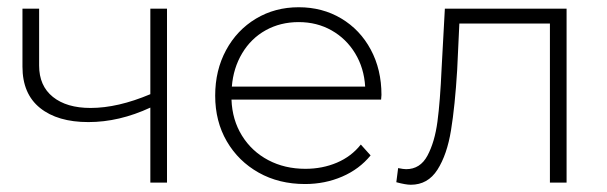

<svg xmlns="http://www.w3.org/2000/svg" viewBox="-20 -504 1675 530"><path d="M441 -480V0H395V-207Q309 -167 224 -167Q139 -167 90.5 -206Q42 -245 42 -320V-480H88V-323Q88 -267 126 -236.5Q164 -206 230 -206Q305 -206 395 -244V-480Z M1032 -229H619Q621 -173 648 -129.5Q675 -86 720.5 -62Q766 -38 823 -38Q870 -38 910 -55Q950 -72 976 -105L1003 -75Q972 -37 924.5 -16.5Q877 4 822 4Q750 4 694 -27.5Q638 -59 606 -114Q574 -169 574 -240Q574 -310 604 -365.5Q634 -421 686.5 -452.5Q739 -484 804.5 -484Q870 -484 922 -453Q974 -422 1003.5 -367Q1033 -312 1033 -242ZM620 -265H988Q985 -316 960.5 -356.5Q936 -397 895.5 -420Q855 -443 804.5 -443Q754 -443 713.5 -420.5Q673 -398 648.5 -357Q624 -316 620 -265Z M1544 -480V0H1498V-439H1248L1242 -311Q1236 -212 1225 -144.5Q1214 -77 1187.5 -35.5Q1161 6 1114 6Q1100 6 1074 -1L1079 -40Q1094 -37 1101 -37Q1140 -37 1160 -74.5Q1180 -112 1187.5 -168Q1195 -224 1199 -315L1208 -480Z"/></svg>

Font: Montserrat Ace
Style: Light
Weight: 300
Designer: Julieta Ulanovsky
Foundry: Julieta Ulanovsky
Version: Version 1